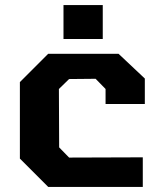

<svg xmlns="http://www.w3.org/2000/svg" viewBox="-20 -733 631 753"><path d="M229 -580V-713H383V-580ZM169 0 58 -111V-411L169 -522H445L548 -425V-325H394V-384L355 -424L251 -423L211 -384L212 -155L251 -115L540 -116V0Z"/></svg>

Font: Tomorrow SemiBold
Style: Regular
Weight: 600
Designer: Tony de Marco, Monica Rizzolli
Foundry: Just in Type
Version: Version 2.002